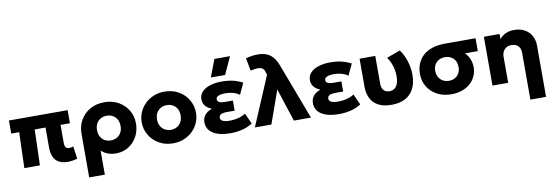

<svg xmlns="http://www.w3.org/2000/svg" viewBox="-66 -1267 5705 1976"><g transform="rotate(-10 2787.0 -278.5)"><path d="M546 14.5Q509 14.5 479 4.2Q449 -6 427.2 -27.5Q405.5 -49 394 -83Q382.5 -117 382.5 -164.5V-373.5H269.5L258 0H95.5L107 -373.5H24V-510H637.5V-373.5H539.5V-185Q539.5 -152 552.5 -137.8Q565.5 -123.5 588 -123.5Q598 -123.5 608.5 -125.8Q619 -128 630 -132L648 -1Q621 6.5 595.5 10.5Q570 14.5 546 14.5Z M736 210V-245.5Q736 -325 772.2 -388.2Q808.5 -451.5 873 -488.2Q937.5 -525 1022.5 -525Q1107 -525 1171 -488.2Q1235 -451.5 1270.8 -390.2Q1306.5 -329 1306.5 -255Q1306.5 -198 1287.5 -148.8Q1268.5 -99.5 1234 -62.8Q1199.5 -26 1152.5 -5.5Q1105.5 15 1049 15Q1006 15 967.2 0.5Q928.5 -14 899.5 -41V210ZM1022.5 -126Q1058 -126 1086 -141.8Q1114 -157.5 1130 -186.5Q1146 -215.5 1146 -255Q1146 -295 1129.8 -323.8Q1113.5 -352.5 1085.8 -368.2Q1058 -384 1022.5 -384Q987.5 -384 959.5 -368.2Q931.5 -352.5 915.5 -323.8Q899.5 -295 899.5 -255Q899.5 -215.5 915.5 -186.5Q931.5 -157.5 959.2 -141.8Q987 -126 1022.5 -126Z M1650.5 15Q1567 15 1503 -21.8Q1439 -58.5 1402.8 -120Q1366.5 -181.5 1366.5 -255Q1366.5 -308.5 1387.2 -357.2Q1408 -406 1446 -443.8Q1484 -481.5 1536 -503.2Q1588 -525 1650.5 -525Q1734 -525 1798 -488.2Q1862 -451.5 1898 -390Q1934 -328.5 1934 -255Q1934 -201.5 1913.5 -152.8Q1893 -104 1855 -66.5Q1817 -29 1765 -7Q1713 15 1650.5 15ZM1650.5 -126Q1685.5 -126 1713.5 -141.8Q1741.5 -157.5 1757.5 -186.5Q1773.5 -215.5 1773.5 -255Q1773.5 -295 1757.8 -323.8Q1742 -352.5 1714 -368.2Q1686 -384 1650.5 -384Q1615 -384 1587 -368.2Q1559 -352.5 1543 -323.8Q1527 -295 1527 -255Q1527 -215.5 1543.2 -186.5Q1559.5 -157.5 1587.5 -141.8Q1615.5 -126 1650.5 -126Z M2244.5 15Q2133 15 2067.5 -25.8Q2002 -66.5 2002 -144Q2002 -185 2026.8 -216.8Q2051.5 -248.5 2102.5 -266.5Q2056.5 -284.5 2034.5 -313.5Q2012.5 -342.5 2012.5 -381Q2012.5 -425.5 2042.2 -457.8Q2072 -490 2125.2 -507.5Q2178.5 -525 2248 -525Q2313 -525 2364.5 -513.2Q2416 -501.5 2467 -475L2412 -357.5Q2382.5 -378.5 2345.2 -389Q2308 -399.5 2266 -399.5Q2236.5 -399.5 2214.5 -394.8Q2192.5 -390 2180 -380Q2167.5 -370 2167.5 -354Q2167.5 -333.5 2187.2 -323Q2207 -312.5 2243.5 -312.5H2329.5V-206.5H2249.5Q2223 -206.5 2204.2 -202Q2185.5 -197.5 2175.5 -187.8Q2165.5 -178 2165.5 -162Q2165.5 -136.5 2191.2 -125Q2217 -113.5 2263.5 -113.5Q2309.5 -113.5 2351 -124.2Q2392.5 -135 2429 -157.5L2479.5 -45.5Q2433 -15.5 2374.8 -0.2Q2316.5 15 2244.5 15ZM2147.5 -585 2216.5 -767H2380L2296 -585Z M2504.5 0 2722 -513 2710.5 -548Q2704 -572.5 2685 -583.8Q2666 -595 2640.5 -595Q2625 -595 2605.2 -591.8Q2585.5 -588.5 2563.5 -583.5L2538 -716Q2568 -726 2602 -730.5Q2636 -735 2663.5 -735Q2712.5 -735 2751.2 -720.8Q2790 -706.5 2819.5 -673Q2849 -639.5 2871 -581L3090.5 0H2912L2799.5 -345L2677 0Z M3378.5 15Q3267 15 3201.5 -25.8Q3136 -66.5 3136 -144Q3136 -185 3160.8 -216.8Q3185.5 -248.5 3236.5 -266.5Q3190.5 -284.5 3168.5 -313.5Q3146.5 -342.5 3146.5 -381Q3146.5 -425.5 3176.2 -457.8Q3206 -490 3259.2 -507.5Q3312.5 -525 3382 -525Q3447 -525 3498.5 -513.2Q3550 -501.5 3601 -475L3546 -357.5Q3516.5 -378.5 3479.2 -389Q3442 -399.5 3400 -399.5Q3370.5 -399.5 3348.5 -394.8Q3326.5 -390 3314 -380Q3301.5 -370 3301.5 -354Q3301.5 -333.5 3321.2 -323Q3341 -312.5 3377.5 -312.5H3463.5V-206.5H3383.5Q3357 -206.5 3338.2 -202Q3319.5 -197.5 3309.5 -187.8Q3299.5 -178 3299.5 -162Q3299.5 -136.5 3325.2 -125Q3351 -113.5 3397.5 -113.5Q3443.5 -113.5 3485 -124.2Q3526.5 -135 3563 -157.5L3613.5 -45.5Q3567 -15.5 3508.8 -0.2Q3450.5 15 3378.5 15Z M3935 15Q3846 15 3792 -15.2Q3738 -45.5 3713.2 -97.5Q3688.5 -149.5 3688.5 -215V-510H3852.5V-221.5Q3852.5 -175 3874.2 -150.8Q3896 -126.5 3935.5 -126.5Q3959.5 -126.5 3977.5 -136.2Q3995.5 -146 4007.8 -163.8Q4020 -181.5 4026.2 -207.2Q4032.5 -233 4032.5 -265Q4032.5 -303 4025.2 -339Q4018 -375 4004 -408Q3990 -441 3969 -469.5L4110.5 -521.5Q4151 -467 4173.2 -396Q4195.5 -325 4195.5 -254.5Q4195.5 -169 4165.2 -109Q4135 -49 4077 -17.2Q4019 14.5 3935 15Z M4556 15Q4475.5 15 4411.5 -18.2Q4347.5 -51.5 4310.2 -110.8Q4273 -170 4273 -248.5Q4273 -303.5 4292 -351.2Q4311 -399 4349 -434.8Q4387 -470.5 4445.2 -490.2Q4503.5 -510 4582 -510H4900.5V-375.5H4765Q4799 -344.5 4814.2 -303.8Q4829.5 -263 4829.5 -220.5Q4829.5 -170.5 4810.2 -127.8Q4791 -85 4755.2 -52.8Q4719.5 -20.5 4669 -2.8Q4618.5 15 4556 15ZM4556.5 -126Q4592 -126 4619 -141Q4646 -156 4661.5 -183.8Q4677 -211.5 4677 -249.5Q4677 -306 4643 -339.5Q4609 -373 4555.5 -373Q4520.5 -373 4493 -358.2Q4465.5 -343.5 4449.5 -316.2Q4433.5 -289 4433.5 -251.5Q4433.5 -194.5 4468 -160.2Q4502.5 -126 4556.5 -126Z M5346.5 210V-277.5Q5346.5 -323.5 5322.2 -350Q5298 -376.5 5251 -376.5Q5221 -376.5 5198.8 -363.5Q5176.5 -350.5 5164 -326.8Q5151.5 -303 5151.5 -272.5V0H4987.5V-510H5151.5V-456Q5180 -492 5219 -508.5Q5258 -525 5301 -525Q5373 -525 5419.5 -496.8Q5466 -468.5 5488.2 -423.8Q5510.5 -379 5510.5 -329V210Z"/></g></svg>

Font: Geologica Cursive
Style: Bold
Weight: 700
Designer: Sindre Bremnes, Frode Helland
Foundry: Monokrom Skriftforlag AS
Version: Version 1.010;gftools[0.9.28]